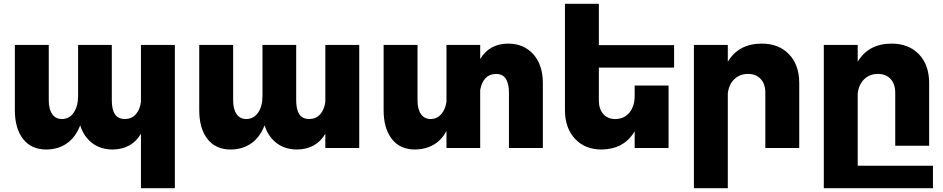

<svg xmlns="http://www.w3.org/2000/svg" viewBox="-20 -777 4951 1008"><path d="M898 -541V211H720V-75Q673 6 572 8Q509 8 464.5 -25.5Q420 -59 401 -119Q377 -57 332 -25Q287 7 224 8Q144 8 101 -47.5Q58 -103 58 -199V-541H236V-250Q236 -204 254 -178Q272 -152 306 -152Q345 -153 367.5 -186.5Q390 -220 390 -273V-541H567V-250Q567 -202 583.5 -177Q600 -152 637 -152Q672 -153 693.5 -177.5Q715 -202 720 -243V-541Z M1866 -541V0H1688V-75Q1641 6 1540 8Q1477 8 1432.5 -25.5Q1388 -59 1369 -119Q1345 -57 1300 -25Q1255 7 1192 8Q1112 8 1069 -47.5Q1026 -103 1026 -199V-541H1204V-250Q1204 -204 1222 -178Q1240 -152 1274 -152Q1313 -153 1335.5 -186.5Q1358 -220 1358 -273V-541H1535V-250Q1535 -202 1551.5 -177Q1568 -152 1605 -152Q1640 -153 1661.5 -177.5Q1683 -202 1688 -243V-541Z M2830 -341V0H2652V-290Q2652 -338 2635.5 -363.5Q2619 -389 2583 -389Q2549 -388 2528.5 -366Q2508 -344 2501 -305V0H2324V-90Q2299 -42 2257 -17.5Q2215 7 2160 8Q2080 8 2037 -47.5Q1994 -103 1994 -199V-541H2172V-250Q2172 -204 2190 -178Q2208 -152 2242 -152Q2275 -153 2296.5 -177.5Q2318 -202 2324 -243V-541H2501V-467Q2550 -548 2648 -548Q2730 -548 2780 -492Q2830 -436 2830 -341Z M3124 -422V-250Q3124 -204 3147.5 -178Q3171 -152 3211 -152Q3258 -153 3285 -186.5Q3312 -220 3312 -274V-328H3490V0H3312V-88Q3257 6 3139 8Q3051 8 2998.5 -48.5Q2946 -105 2946 -199V-757H3124V-540H3519V-422Z M4176 -341V0H3998V-290Q3998 -336 3973.5 -362.5Q3949 -389 3906 -389Q3862 -388 3834 -360Q3806 -332 3801 -286V211H3623V-541H3801V-453Q3858 -548 3979 -548Q4069 -548 4122.5 -492Q4176 -436 4176 -341Z M4878 93V211H4305V-541H4483V-453Q4540 -548 4661 -548Q4751 -548 4804.5 -492Q4858 -436 4858 -341V-12H4680V-290Q4680 -336 4655.5 -362.5Q4631 -389 4588 -389Q4544 -388 4516 -360Q4488 -332 4483 -286V93Z"/></svg>

Font: Montserrat arm2
Style: Bold
Weight: 700
Designer: Julieta Ulanovsky
Foundry: Julieta Ulanovsky
Version: Version 6.000